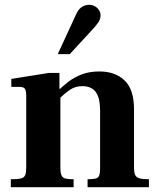

<svg xmlns="http://www.w3.org/2000/svg" viewBox="-20 -778 663 798"><path d="M344 0V-33Q367 -33 378 -36Q389 -39 392.5 -49Q396 -59 396 -78V-318Q396 -355 387.5 -377.5Q379 -400 362.5 -410Q346 -420 323 -420Q293 -420 271 -405Q249 -390 222 -364L219 -398Q239 -419 264 -438Q289 -457 320.5 -469Q352 -481 393 -481Q459 -481 498 -443.5Q537 -406 537 -324V-83Q537 -62 541.5 -51.5Q546 -41 559 -37Q572 -33 599 -33V0ZM25 0V-33Q54 -33 67.5 -36.5Q81 -40 85 -51Q89 -62 89 -83V-379Q89 -401 83.5 -409Q78 -417 60 -417H27V-450L184 -475H227V-409H231V-81Q231 -60 235.5 -49.5Q240 -39 251.5 -36Q263 -33 286 -33V0ZM220 -553 298 -722Q308 -742 321.5 -750Q335 -758 351 -758Q370 -758 384 -745Q398 -732 398 -714Q398 -704 394 -694.5Q390 -685 374 -666L270 -553Z"/></svg>

Font: Frank Ruhl Libre
Style: Bold
Weight: 700
Designer: Yanek Iontef
Foundry: Fontef
Version: Version 6.004